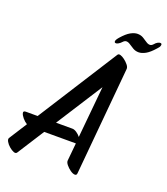

<svg xmlns="http://www.w3.org/2000/svg" viewBox="-170 -918 920 1060"><g transform="rotate(20 290.0 -388.5)"><path d="M-16 -30 51 -135Q36 -144 23.5 -159Q11 -174 8.5 -186Q6 -198 22 -198H91L389 -666Q394 -674 405.5 -670.5Q417 -667 429 -658Q443 -648 454 -634.5Q465 -621 464 -610L406 24Q405 37 393 36Q381 35 366.5 24.5Q352 14 341 0.5Q330 -13 331 -24L341 -128H155L54 30Q48 39 35 34Q22 29 8 17Q-6 5 -13.5 -8.5Q-21 -22 -16 -30ZM295 -198Q307 -198 321 -188.5Q335 -179 344 -167L373 -470L199 -198ZM365 -757Q393 -789 415 -801Q437 -813 455 -813Q474 -813 488.5 -804.5Q503 -796 515 -787.5Q527 -779 538 -779Q548 -779 557 -789Q566 -800 575 -804.5Q584 -809 589 -809Q602 -809 597 -794Q596 -790 592.5 -785Q589 -780 584 -775Q556 -743 534 -731Q512 -719 494 -719Q476 -719 461 -727.5Q446 -736 434 -744.5Q422 -753 411 -753Q401 -753 392 -743Q383 -733 374 -728Q365 -723 360 -723Q347 -723 352 -738Q354 -742 357 -747Q360 -752 365 -757Z"/></g></svg>

Font: Story Script
Style: Regular
Weight: 400
Designer: Lana Roulhac, Ben Buysse
Version: Version 1.000; ttfautohint (v1.8.4.7-5d5b)